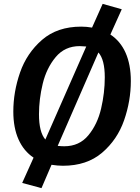

<svg xmlns="http://www.w3.org/2000/svg" viewBox="-20 -844 723 995"><path d="M658 -424Q658 -321 623 -220.5Q588 -120 509 -52.5Q430 15 306 15Q279 15 247 10L195 131L95 104L154 -27Q103 -61 76 -121.5Q49 -182 49 -266Q49 -368 84 -468.5Q119 -569 198 -637.5Q277 -706 401 -706Q429 -706 457 -701L512 -824L611 -796L552 -665Q604 -631 631 -570Q658 -509 658 -424ZM182 -252Q182 -159 215 -121L427 -603Q405 -605 393 -605Q316 -605 268.5 -548Q221 -491 201.5 -410.5Q182 -330 182 -252ZM523 -443Q523 -535 490 -572L279 -88Q299 -86 313 -86Q391 -86 438 -143Q485 -200 504 -281.5Q523 -363 523 -443Z"/></svg>

Font: FiraGO Medium
Style: Italic
Weight: 500
Italic angle: -8°
Designer: bBox Type GmbH
Foundry: bBox Type GmbH
Version: Version 1.001